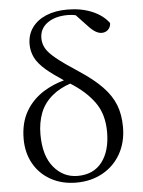

<svg xmlns="http://www.w3.org/2000/svg" viewBox="-56 -850 678 908"><g transform="rotate(-5 282.5 -395.5)"><path d="M270 14Q202 14 149.5 -15Q97 -44 68 -95.5Q39 -147 39 -213Q39 -290 71 -344.5Q103 -399 159 -433Q202 -459 253 -473Q203 -506 172 -532Q135 -564 120.5 -593.5Q106 -623 106 -657Q106 -702 130 -735.5Q154 -769 197 -787Q240 -805 298 -805Q363 -805 414.5 -783.5Q466 -762 494 -724Q494 -706 482 -693.5Q470 -681 451 -681Q436 -681 420 -691Q404 -701 386 -721L335 -775Q317 -779 298 -779Q238 -779 201 -752.5Q164 -726 164 -680Q164 -655 176.5 -632.5Q189 -610 224 -581.5Q259 -553 328 -508Q395 -464 435.5 -422Q476 -380 494 -334Q512 -288 512 -229Q512 -157 481 -102Q450 -47 395 -16.5Q340 14 270 14ZM281 -455Q229 -437 196 -409Q155 -375 137.5 -329Q120 -283 120 -228Q120 -126 165.5 -71.5Q211 -17 279 -17Q354 -17 394.5 -69.5Q435 -122 435 -212Q435 -298 393 -355Q352 -411 281 -455Z"/></g></svg>

Font: Early Summer Mincho
Style: Regular
Weight: 400
Designer: GuiWonder
Version: Version 1.002